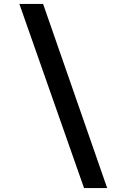

<svg xmlns="http://www.w3.org/2000/svg" viewBox="-20 -837 601 971"><path d="M522 114 198 -817H78L405 114Z"/></svg>

Font: Advent Pro
Style: Bold
Weight: 700
Designer: Andreas Kalpakidis
Foundry: Andreas Kalpakidis
Version: Version 2.002 2008